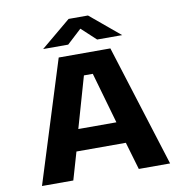

<svg xmlns="http://www.w3.org/2000/svg" viewBox="-95 -996 1045 1087"><g transform="rotate(-10 427.0 -453.0)"><path d="M795 0H615L568.5 -158.5H284.5L238.5 0H58.5L278 -700H575ZM401 -575.5 317 -282H536L452 -575.5ZM199.5 -762.5 371 -905.5H482.5L654 -762.5H510L427 -839.5L343.5 -762.5Z"/></g></svg>

Font: Trispace SemiExpanded
Style: Bold
Weight: 700
Width: 6
Designer: Tyler Finck
Foundry: Etcetera Type Company
Version: Version 1.210; ttfautohint (v1.8.3)